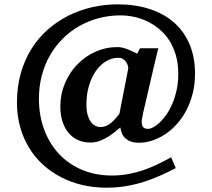

<svg xmlns="http://www.w3.org/2000/svg" viewBox="-20 -707 976 884"><path d="M877.9 -368.2Q877.9 -318.4 866.9 -275.6Q856 -232.9 837.2 -197.5Q818.4 -162.1 793.2 -134.5Q768.1 -106.9 739.3 -88.1Q710.4 -69.3 679.9 -59.6Q649.4 -49.8 620.1 -49.8Q597.2 -49.8 581.8 -55.7Q566.4 -61.5 556.4 -71Q546.4 -80.6 541.3 -93.3Q536.1 -106 534.2 -120.1Q518.6 -106.9 502.4 -94.5Q486.3 -82 469.2 -72.3Q452.1 -62.5 434.1 -56.6Q416 -50.8 397 -50.8Q362.8 -50.8 336.9 -63.2Q311 -75.7 293.5 -97.9Q275.9 -120.1 266.8 -150.4Q257.8 -180.7 257.8 -216.8Q257.8 -272.9 278.6 -322.5Q299.3 -372.1 335 -409.4Q370.6 -446.8 418.7 -468.5Q466.8 -490.2 521 -490.2Q532.7 -490.2 544.7 -487.3Q556.6 -484.4 568.4 -479.7Q580.1 -475.1 591.1 -469.7Q602.1 -464.4 611.8 -460L625 -484.9H709L704.1 -466.3Q700.7 -451.7 695.6 -430.2Q690.4 -408.7 684.3 -382.3Q678.2 -356 671.9 -329.1Q657.2 -266.1 639.2 -188Q635.3 -171.4 633.3 -157.7Q631.3 -144 633.3 -134.3Q635.3 -124.5 641.8 -119.1Q648.4 -113.8 662.1 -113.8Q671.9 -113.8 686.3 -121.3Q700.7 -128.9 716.1 -143.6Q731.4 -158.2 746.6 -179.9Q761.7 -201.7 773.7 -229.7Q785.6 -257.8 793.2 -292.2Q800.8 -326.7 800.8 -367.2Q800.8 -414.6 789.6 -452.9Q778.3 -491.2 759.3 -521Q740.2 -550.8 714.1 -572.5Q688 -594.2 658.7 -608.4Q629.4 -622.6 597.7 -629.4Q565.9 -636.2 535.2 -636.2Q482.4 -636.2 434.3 -623.3Q386.2 -610.4 344.5 -586.7Q302.7 -563 268.6 -528.8Q234.4 -494.6 210 -451.9Q185.5 -409.2 172.4 -359.1Q159.2 -309.1 159.2 -252.9Q159.2 -175.8 183.1 -111.1Q207 -46.4 251 1Q294.9 48.3 356.9 74.7Q418.9 101.1 495.1 101.1Q534.7 101.1 570.3 94.5Q606 87.9 639.2 76.7Q672.4 65.4 704.3 50Q736.3 34.7 768.1 17.1L789.1 66.9Q755.4 84.5 719.2 100.8Q683.1 117.2 644 129.6Q605 142.1 561.8 149.7Q518.6 157.2 471.2 157.2Q412.6 157.2 359.4 144.8Q306.2 132.3 260.3 108.4Q214.4 84.5 177 50.3Q139.6 16.1 113.3 -27.6Q86.9 -71.3 72.5 -123.3Q58.1 -175.3 58.1 -234.9Q58.1 -307.6 75.7 -369.6Q93.3 -431.6 124.8 -481.9Q156.2 -532.2 199.7 -570.6Q243.2 -608.9 294.7 -634.8Q346.2 -660.6 404.1 -673.8Q461.9 -687 522 -687Q603 -687 668.9 -665.5Q734.9 -644 781.2 -603.3Q827.6 -562.5 852.8 -503.2Q877.9 -443.8 877.9 -368.2ZM569.8 -388.2Q571.3 -394 569.1 -403.1Q566.9 -412.1 561.5 -420.4Q556.2 -428.7 546.9 -434.8Q537.6 -440.9 524.9 -440.9Q494.6 -440.9 468 -424.8Q441.4 -408.7 421.4 -380.1Q401.4 -351.6 389.6 -312Q377.9 -272.5 377.9 -226.1Q377.9 -197.8 383.5 -178Q389.2 -158.2 398.4 -145.8Q407.7 -133.3 418.9 -127.7Q430.2 -122.1 441.9 -122.1Q458 -122.1 470.9 -128.2Q483.9 -134.3 494.4 -143.6Q504.9 -152.8 513.7 -163.6Q522.5 -174.3 529.8 -183.1Z"/></svg>

Font: Charis SIL Viet
Style: Bold
Weight: 700
Foundry: SIL International
Version: Version 5.000